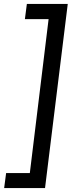

<svg xmlns="http://www.w3.org/2000/svg" viewBox="-20 -836 365 972"><path d="M1 116 11 40H131L226 -739H106L116 -816H323L208 116Z"/></svg>

Font: Yekcdsyqcyvpieeyorgstswgcgt
Style: Regular
Weight: 400
Italic angle: -8°
Designer: Carrois Corporate & Edenspiekermann
Foundry: Carrois Corporate GbR & Edenspiekermann AG
Version: Version 2.001